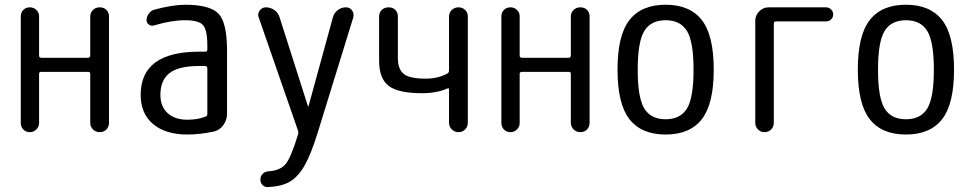

<svg xmlns="http://www.w3.org/2000/svg" viewBox="-20 -550 4040 799"><path d="M66.4 -38.1V-482.4Q66.4 -498 77.1 -508.8Q87.9 -519.5 104 -519.5Q120.1 -519.5 131.3 -508.8Q142.6 -498 142.6 -482.4V-318.4Q142.6 -310.5 151.4 -309.6H346.7Q354.5 -309.6 355.5 -318.4V-481.4Q355.5 -497.1 366.7 -508.3Q377.9 -519.5 395 -519.5Q412.1 -519.5 422.9 -508.8Q433.6 -498 433.6 -481.4V-39.1Q433.6 -22.5 422.9 -11.2Q412.1 0 395 0Q377.9 0 366.7 -11.7Q355.5 -23.4 355.5 -39.1V-243.2Q355.5 -251 346.7 -251H151.4Q143.6 -251 142.6 -243.2V-38.1Q142.6 -22.5 131.3 -11.2Q120.1 0 104 0Q87.9 0 77.1 -11.2Q66.4 -22.5 66.4 -38.1Z M809.6 -275.4Q722.7 -275.4 685.1 -245.6Q647.5 -215.8 647.5 -155.3Q647.5 -106.4 677.7 -79.1Q708 -51.8 759.8 -51.8Q802.7 -51.8 835 -64.5Q842.8 -67.4 842.8 -75.2V-265.6Q842.8 -274.4 834 -275.4ZM759.8 9.8Q668.9 9.8 617.2 -33.7Q565.4 -77.1 565.4 -155.3Q565.4 -335 809.6 -335H834Q842.8 -335 842.8 -343.8V-360.4Q842.8 -425.8 824.7 -445.8Q806.6 -465.8 750 -465.8Q694.3 -465.8 621.1 -444.3Q610.4 -440.4 600.1 -447.3Q589.8 -454.1 589.8 -465.8Q589.8 -480.5 599.1 -493.2Q608.4 -505.9 622.1 -509.8Q694.3 -529.3 750 -530.3Q853.5 -530.3 889.2 -493.2Q924.8 -456.1 924.8 -339.8V-77.1Q924.8 -50.8 909.7 -29.8Q894.5 -8.8 871.1 -2.9Q813.5 9.8 759.8 9.8Z M1219.7 -7.8 1056.6 -477.5Q1050.8 -492.2 1060.5 -505.9Q1070.3 -519.5 1086.9 -519.5Q1105.5 -519.5 1121.6 -508.3Q1137.7 -497.1 1143.6 -477.5L1261.7 -107.4Q1261.7 -106.4 1262.7 -106.4Q1263.7 -106.4 1263.7 -107.4L1365.2 -477.5Q1370.1 -496.1 1385.3 -507.8Q1400.4 -519.5 1419.9 -519.5Q1435.5 -519.5 1444.8 -506.8Q1454.1 -494.1 1450.2 -477.5L1302.7 0Q1274.4 91.8 1247.6 138.7Q1220.7 185.5 1187 205.6Q1153.3 225.6 1095.7 228.5Q1082 229.5 1072.8 220.2Q1063.5 210.9 1063.5 197.3Q1063.5 183.6 1072.8 173.8Q1082 164.1 1095.7 163.1Q1145.5 160.2 1168.5 132.8Q1191.4 105.5 1220.7 7.8Q1222.7 1 1219.7 -7.8Z M1737.3 -162.1Q1637.7 -162.1 1597.7 -192.4Q1557.6 -222.7 1557.6 -298.8V-481.4Q1557.6 -498 1568.8 -508.8Q1580.1 -519.5 1597.2 -519.5Q1614.3 -519.5 1625 -508.8Q1635.7 -498 1635.7 -481.4V-308.6Q1635.7 -262.7 1659.7 -242.7Q1683.6 -222.7 1752 -222.7Q1802.7 -222.7 1841.8 -244.1Q1848.6 -248 1848.6 -256.8V-481.4Q1848.6 -498 1860.4 -508.8Q1872.1 -519.5 1888.2 -519.5Q1904.3 -519.5 1915.5 -508.8Q1926.8 -498 1926.8 -481.4V-39.1Q1926.8 -22.5 1915.5 -11.2Q1904.3 0 1888.2 0Q1872.1 0 1860.4 -11.2Q1848.6 -22.5 1848.6 -39.1V-176.8Q1848.6 -185.5 1841.8 -181.6Q1795.9 -162.1 1737.3 -162.1Z M2066.4 -38.1V-482.4Q2066.4 -498 2077.1 -508.8Q2087.9 -519.5 2104 -519.5Q2120.1 -519.5 2131.3 -508.8Q2142.6 -498 2142.6 -482.4V-318.4Q2142.6 -310.5 2151.4 -309.6H2346.7Q2354.5 -309.6 2355.5 -318.4V-481.4Q2355.5 -497.1 2366.7 -508.3Q2377.9 -519.5 2395 -519.5Q2412.1 -519.5 2422.9 -508.8Q2433.6 -498 2433.6 -481.4V-39.1Q2433.6 -22.5 2422.9 -11.2Q2412.1 0 2395 0Q2377.9 0 2366.7 -11.7Q2355.5 -23.4 2355.5 -39.1V-243.2Q2355.5 -251 2346.7 -251H2151.4Q2143.6 -251 2142.6 -243.2V-38.1Q2142.6 -22.5 2131.3 -11.2Q2120.1 0 2104 0Q2087.9 0 2077.1 -11.2Q2066.4 -22.5 2066.4 -38.1Z M2838.9 -420.9Q2811.5 -465.8 2750 -465.8Q2688.5 -465.8 2661.1 -420.9Q2633.8 -376 2633.8 -259.8Q2633.8 -143.6 2661.1 -98.6Q2688.5 -53.7 2750 -53.7Q2811.5 -53.7 2838.9 -98.6Q2866.2 -143.6 2866.2 -259.8Q2866.2 -376 2838.9 -420.9ZM2900.4 -53.7Q2850.6 9.8 2750 9.8Q2649.4 9.8 2599.6 -53.7Q2549.8 -117.2 2549.8 -260.3Q2549.8 -403.3 2599.6 -466.8Q2649.4 -530.3 2750 -530.3Q2850.6 -530.3 2900.4 -466.8Q2950.2 -403.3 2950.2 -260.3Q2950.2 -117.2 2900.4 -53.7Z M3161.1 0Q3145.5 0 3134.3 -11.2Q3123 -22.5 3123 -39.1V-462.9Q3123 -486.3 3139.6 -502.9Q3156.2 -519.5 3178.7 -519.5H3418Q3429.7 -519.5 3438.5 -510.7Q3447.3 -502 3447.3 -489.7Q3447.3 -477.5 3438.5 -469.2Q3429.7 -460.9 3418 -460.9H3209Q3200.2 -460.9 3200.2 -452.1V-39.1Q3200.2 -22.5 3189 -11.2Q3177.7 0 3161.1 0Z M3838.9 -420.9Q3811.5 -465.8 3750 -465.8Q3688.5 -465.8 3661.1 -420.9Q3633.8 -376 3633.8 -259.8Q3633.8 -143.6 3661.1 -98.6Q3688.5 -53.7 3750 -53.7Q3811.5 -53.7 3838.9 -98.6Q3866.2 -143.6 3866.2 -259.8Q3866.2 -376 3838.9 -420.9ZM3900.4 -53.7Q3850.6 9.8 3750 9.8Q3649.4 9.8 3599.6 -53.7Q3549.8 -117.2 3549.8 -260.3Q3549.8 -403.3 3599.6 -466.8Q3649.4 -530.3 3750 -530.3Q3850.6 -530.3 3900.4 -466.8Q3950.2 -403.3 3950.2 -260.3Q3950.2 -117.2 3900.4 -53.7Z"/></svg>

Font: Rounded Mgen+ 1mn regular
Style: Regular
Weight: 400
Designer: [Source Han Sans]
Ryoko NISHIZUKA  (kana & ideographs); Paul D. Hunt (Latin, Greek & Cyrillic); Wenlong ZHANG  (bopomofo
Version: Version 1.059.20150602